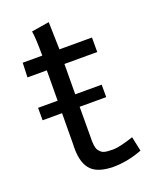

<svg xmlns="http://www.w3.org/2000/svg" viewBox="-134 -771 684 856"><g transform="rotate(-20 208.5 -342.5)"><path d="M392.1 -17.1Q322.3 9.8 253.4 9.8Q185.5 8.8 154.3 -20Q119.1 -52.2 119.1 -127Q119.1 -131.8 119.1 -136.7Q119.1 -141.6 119.6 -147L120.6 -293.5H28.3V-352.5H121.1L122.1 -496.1H30.3L32.7 -564.9H125.5Q125.5 -646.5 119.6 -681.6L203.6 -695.3L207 -564.9H361.3V-496.1H205.6L204.6 -352.5H330.1V-293.5H204.1L203.6 -152.3Q201.7 -103 212.4 -87.4Q223.1 -71.8 236.6 -67.6Q250 -63.5 280 -63.5Q310.1 -63.5 377.4 -85.9Z"/></g></svg>

Font: Duru Sans
Style: Regular
Weight: 400
Designer: Onur Yazõcõgil
Foundry: Onur Yazõcõgil
Version: Version 1.001